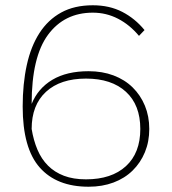

<svg xmlns="http://www.w3.org/2000/svg" viewBox="-20 -698 652 728"><path d="M316 10Q195 10 130.5 -63Q66 -136 66 -294Q66 -380 81.5 -451Q97 -522 129.5 -572.5Q162 -623 212 -650.5Q262 -678 332 -678Q395 -678 443.5 -653Q492 -628 528 -584L507 -562Q472 -604 427.5 -627Q383 -650 332 -650Q224 -650 162 -566Q100 -482 100 -304Q124 -363 178.5 -395.5Q233 -428 316 -428Q368 -428 410.5 -412Q453 -396 483 -366.5Q513 -337 529.5 -297Q546 -257 546 -209Q546 -161 529.5 -121Q513 -81 483 -51.5Q453 -22 410.5 -6Q368 10 316 10ZM306 -18Q403 -18 457.5 -68Q512 -118 512 -209Q512 -300 457.5 -350Q403 -400 306 -400Q209 -400 154.5 -350Q100 -300 100 -209Q107 -166 122 -130.5Q137 -95 162 -70Q187 -45 222.5 -31.5Q258 -18 306 -18Z"/></svg>

Font: Celebes Thin
Style: Regular
Weight: 250
Designer: Anugrah Pasau
Foundry: Lafontype
Version: Version 1.000; ttfautohint (v1.8.4)